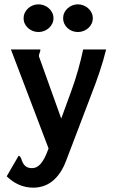

<svg xmlns="http://www.w3.org/2000/svg" viewBox="-20 -697 540 894"><path d="M11.2 0ZM288.1 50.8Q275.4 84.5 258.8 108.4Q242.2 132.3 222.7 147.5Q203.1 162.6 180.9 169.7Q158.7 176.8 134.8 176.8Q65.9 176.8 11.2 124L66.9 27.8Q72.8 30.8 75.2 34.2Q77.6 37.6 79.1 42Q80.6 46.4 82 51.3Q83.5 56.2 86.9 62Q93.8 74.2 103.8 80.1Q113.8 85.9 128.9 85.9Q139.6 85.9 149.4 81.5Q159.2 77.1 168.7 66.4Q178.2 55.7 187.5 38.1Q196.8 20.5 206.1 -5.9L30.8 -466.8H168Q168 -461.4 167 -457.8Q166 -454.1 164.6 -450.7Q163.1 -447.3 162.1 -443.6Q161.1 -439.9 161.1 -435.1L265.1 -145L310.1 -268.1Q319.3 -293 327.9 -319.3Q336.4 -345.7 343.8 -371.6Q351.1 -397.5 356.9 -421.6Q362.8 -445.8 367.2 -466.8H474.1Q461.9 -416.5 443.8 -362.5Q425.8 -308.6 403.8 -252.9ZM159.2 -676.8Q172.4 -676.8 184.8 -672.1Q197.3 -667.5 207 -658.9Q216.8 -650.4 222.9 -638.4Q229 -626.5 229 -611.8Q229 -598.6 223.4 -587.2Q217.8 -575.7 208.3 -566.9Q198.7 -558.1 186 -553Q173.3 -547.9 159.2 -547.9Q145 -547.9 132.3 -553Q119.6 -558.1 110.1 -566.9Q100.6 -575.7 95.2 -587.2Q89.8 -598.6 89.8 -611.8Q89.8 -625 95.2 -636.7Q100.6 -648.4 110.1 -657.5Q119.6 -666.5 132.3 -671.6Q145 -676.8 159.2 -676.8ZM342.8 -676.8Q355.5 -676.8 367.9 -672.1Q380.4 -667.5 390.1 -658.9Q399.9 -650.4 406 -638.4Q412.1 -626.5 412.1 -611.8Q412.1 -598.6 406.7 -587.2Q401.4 -575.7 391.8 -566.9Q382.3 -558.1 369.6 -553Q356.9 -547.9 342.8 -547.9Q328.6 -547.9 316.2 -552.7Q303.7 -557.6 294.2 -566.4Q284.7 -575.2 279.3 -586.9Q273.9 -598.6 273.9 -611.8Q273.9 -625.5 279.3 -637.2Q284.7 -648.9 294.2 -657.7Q303.7 -666.5 316.2 -671.6Q328.6 -676.8 342.8 -676.8Z"/></svg>

Font: InconsolataGo
Style: Bold
Weight: 700
Designer: Raph Levien, Kirill Tkachev(cyreal.org)
Foundry: Raph Levien, Kirill Tkachev(cyreal.org)
Version: Version 1.015; ttfautohint (v0.92) -l 8 -r 50 -G 200 -x 14 -